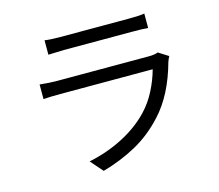

<svg xmlns="http://www.w3.org/2000/svg" viewBox="-109 -886 1218 1067"><g transform="rotate(-15 500.0 -352.0)"><path d="M321 -740H567H657H714Q774 -740 805 -745V-662Q781 -665 713 -665H467H377H321Q299 -665 257 -663L231 -662V-745Q265 -740 321 -740ZM871 -467Q867 -458 865 -452Q816 -273 719 -168Q645 -87 556 -38Q467 11 361 41L299 -30Q405 -52 496 -99Q587 -146 651 -213Q694 -258 724 -316.5Q754 -375 770 -434H560H458H362H285H239Q178 -434 141 -431V-515Q197 -509 239 -509H451H553H648H724H766Q803 -509 821 -517L878 -481Z"/></g></svg>

Font: Merged Yaku Han JP
Style: Regular
Weight: 400
Designer: Ryoko NISHIZUKA 西塚涼子 (kana, bopomofo & ideographs); Paul D. Hunt (Latin, Greek & Cyrillic); Sandoll Communications 산돌커뮤니
Foundry: Adobe
Version: Version 2.004